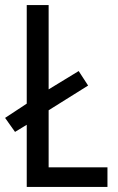

<svg xmlns="http://www.w3.org/2000/svg" viewBox="-21 -734 464 754"><path d="M84 0H401V-77H170V-301L325 -398L288 -455L170 -383V-714H84V-327L-1 -271L38 -216L84 -244Z"/></svg>

Font: Noto Sans Condensed
Style: Regular
Weight: 400
Width: 3
Designer: Monotype Design Team
Foundry: Monotype Imaging Inc.
Version: Version 2.013